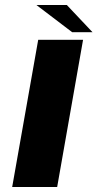

<svg xmlns="http://www.w3.org/2000/svg" viewBox="-20 -744 425 764"><path d="M28.5 0 132 -585.5H310.5L207.5 0ZM267 -616 125 -724H246L348 -616Z"/></svg>

Font: Anybody UltraExpanded SemiBold
Style: Italic
Weight: 600
Width: 9
Italic angle: -10°
Designer: Tyler Finck
Foundry: Etcetera Type Company
Version: Version 1.010; ttfautohint (v1.8.3) -l 8 -r 50 -G 200 -x 14 